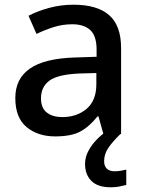

<svg xmlns="http://www.w3.org/2000/svg" viewBox="-20 -569 614 815"><path d="M292 -549Q393 -549 443.5 -504.5Q494 -460 494 -365V0H419L398 -75H394Q359 -31 320.5 -10.5Q282 10 214 10Q141 10 93 -29.5Q45 -69 45 -153Q45 -235 107 -278Q169 -321 298 -325L390 -328V-358Q390 -417 363 -441.5Q336 -466 287 -466Q246 -466 208 -454Q170 -442 135 -425L101 -502Q139 -522 188.5 -535.5Q238 -549 292 -549ZM317 -257Q225 -253 189.5 -226.5Q154 -200 154 -152Q154 -110 179 -91Q204 -72 244 -72Q306 -72 347.5 -107Q389 -142 389 -212V-259ZM422 115Q422 136 433.5 147Q445 158 465 158Q482 158 494.5 155.5Q507 153 516 151V216Q501 220 485.5 223Q470 226 450 226Q395 226 368 199Q341 172 341 127Q341 98 355.5 71Q370 44 392.5 21.5Q415 -1 438 -16L491 0Q458 32 440 58.5Q422 85 422 115Z"/></svg>

Font: Noto Sans Sinhala UI Medium
Style: Regular
Weight: 500
Designer: Jelle Bosma - Monotype Design Team
Foundry: Monotype Imaging Inc.
Version: Version 2.006; ttfautohint (v1.8.4.7-5d5b)